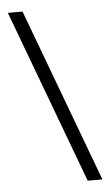

<svg xmlns="http://www.w3.org/2000/svg" viewBox="-50 -708 427 742"><g transform="rotate(-5 163.0 -336.5)"><path d="M66 -673 317 0H260L9 -673Z"/></g></svg>

Font: Almarai Light
Style: Regular
Weight: 300
Designer: Boutros International 2019
Foundry: Created by Boutros International 2019
Version: Version 1.10